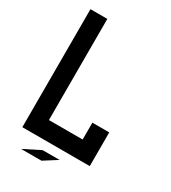

<svg xmlns="http://www.w3.org/2000/svg" viewBox="-235 -992 1096 1233"><g transform="rotate(30 312.5 -375.0)"><path d="M62.5 -875H187.5V-125H437.5V-250H562.5V0H62.5ZM375 62.5 276.4 125H125L249 62.5Z"/></g></svg>

Font: Oldtimer
Style: Regular
Weight: 400
Designer: GGBotNet
Foundry: GGBotNet
Version: 1.00